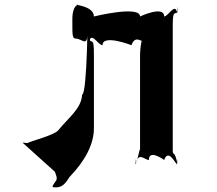

<svg xmlns="http://www.w3.org/2000/svg" viewBox="-20 -804 934 828"><path d="M385 -253V-572C385 -639 377 -620 368 -629C368 -678 365 -627 365 -627C375 -667 404 -609 422 -609C422 -658 547 -609 547 -609C564 -658 594 -617 604 -627C604 -676 602 -629 602 -629C593 -669 584 -590 584 -572V-152C584 -183 574 -106 564 -96C564 -145 566 -95 566 -95C575 -153 604 -114 622 -114C622 -163 688 -114 688 -114C705 -163 734 -104 743 -95C743 -144 745 -96 745 -96C735 -155 725 -134 725 -152V-696C725 -763 735 -741 745 -751C745 -800 743 -752 743 -752C734 -792 705 -733 688 -733C688 -782 584 -733 584 -733C584 -782 385 -733 385 -733C385 -782 283 -784 315 -784C329 -784 292 -793 292 -721C292 -641 291 -637 314 -637C346 -627 358 -602 358 -684C358 -784 357 -396 334 -396C332 -337 275 -296 232 -243C215 -221 117 -197 98 -187L77 -189L217 -63C220 -51 228 -39 223 -27C201 5 201 4 224 4C245 2 257 -4 280 -41C348 -111 386 -185 385 -253Z"/></svg>

Font: Hussar Przerywany
Style: Regular
Weight: 400
Foundry: Cannot Into Space Fonts
Version: Version 0.982